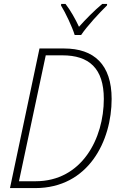

<svg xmlns="http://www.w3.org/2000/svg" viewBox="-20 -962 622 982"><path d="M362 -783H395C425 -828 488 -896 527 -934L528 -942H503C462 -908 418 -863 384 -825C366 -864 340 -910 315 -942H293L292 -934C315 -897 349 -825 362 -783ZM31 0H160C433 0 551 -242 551 -456C551 -632 461 -714 308 -714H182ZM162 -35H77L214 -679H299C435 -679 511 -613 511 -456C511 -254 399 -35 162 -35Z"/></svg>

Font: Noto Sans SemiCondensed ExtraLight
Style: Italic
Weight: 200
Width: 4
Italic angle: -12°
Designer: Monotype Design Team
Foundry: Monotype Imaging Inc.
Version: Version 2.013